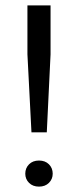

<svg xmlns="http://www.w3.org/2000/svg" viewBox="-20 -688 291 714"><path d="M125 6Q102 6 88 -8Q74 -22 74 -42Q74 -63 88 -77Q102 -91 125 -91Q148 -91 162 -77Q176 -63 176 -42Q176 -22 162 -8Q148 6 125 6ZM97 -196 82 -486V-668H168V-486L154 -196Z"/></svg>

Font: Celebes
Style: Regular
Weight: 400
Designer: Anugrah Pasau
Foundry: Lafontype
Version: Version 1.000; ttfautohint (v1.8.4)